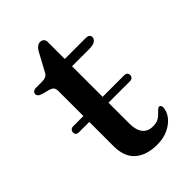

<svg xmlns="http://www.w3.org/2000/svg" viewBox="-184 -650 728 728"><g transform="rotate(-45 180.0 -286.0)"><path d="M20.5 -249.5Q20.5 -257 25.2 -261.5Q30 -266 37.5 -266H310.5Q328 -266 328 -250Q328 -243.5 323.2 -239Q318.5 -234.5 310.5 -234.5H37.5Q20.5 -234.5 20.5 -249.5ZM70.5 -428 43.5 -435Q31.5 -438.5 26.8 -443Q22 -447.5 22 -453.5Q22 -460.5 27.2 -464.8Q32.5 -469 41.5 -469H74Q86.5 -469 94.2 -473Q102 -477 107.5 -488L146 -559.5Q151.5 -569.5 159 -575.2Q166.5 -581 174.5 -581Q184 -581 189.8 -575.5Q195.5 -570 195.5 -561V-122.5Q195.5 -87.5 210 -69.5Q224.5 -51.5 251 -51.5Q272.5 -51.5 284 -59.2Q295.5 -67 303 -75.8Q310.5 -84.5 318.5 -88.5Q323.5 -89 326.8 -85.5Q330 -82 330 -75.5Q329 -53.5 313.8 -34.2Q298.5 -15 272.8 -3Q247 9 214 9Q157.5 9 125 -19Q92.5 -47 92.5 -105V-400Q92.5 -412.5 87.5 -418.5Q82.5 -424.5 70.5 -428ZM150.5 -430 151 -469H308Q318 -469 323.2 -465Q328.5 -461 328.5 -453.5Q328.5 -443.5 318.5 -436.8Q308.5 -430 287 -430Z"/></g></svg>

Font: Fraunces 18pt
Style: Regular
Weight: 400
Version: Version 1.000;[b76b70a41]